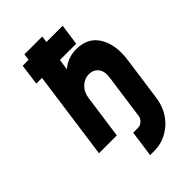

<svg xmlns="http://www.w3.org/2000/svg" viewBox="-270 -791 1096 1096"><g transform="rotate(-45 278.0 -243.0)"><path d="M87 -534H133L59 0H203L240 -265Q246 -308 274 -334Q288 -347 303.5 -353.5Q319 -360 337 -360Q373 -360 394 -334Q414 -308 408 -265L371 0L370 9Q368 26 353 41Q338 55 321 55H280L258 214H293Q374 214 440 155Q501 98 514 8L515 0L551 -258Q567 -369 524 -441Q481 -512 387 -512Q325 -512 278 -476Q276 -475 273 -472.5Q270 -470 268 -468L278 -534H409L427 -661H296L301 -700H157L152 -661H104Z"/></g></svg>

Font: Unageo
Style: ExtraBold-Italic
Weight: 800
Designer: Richard Sepsi
Foundry: Richard Sepsi
Version: Version 2.000